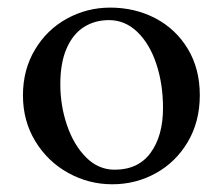

<svg xmlns="http://www.w3.org/2000/svg" viewBox="-20 -472 582 502"><path d="M502.4 -223.1Q502.4 -154.3 471.2 -101.3Q439.9 -48.3 387.7 -19.3Q335.4 9.8 273.4 9.8Q211.9 9.8 158.2 -20Q104.5 -49.8 72.3 -102.8Q40 -155.8 40 -222.7Q40 -289.6 71.3 -342Q102.5 -394.5 155 -423.3Q207.5 -452.1 268.1 -452.1Q333 -452.1 386.5 -424.1Q439.9 -396 471.2 -344Q502.4 -292 502.4 -223.1ZM406.2 -189.5Q406.2 -252 388.9 -304.4Q371.6 -356.9 339.4 -388.2Q307.1 -419.4 265.1 -419.4Q228 -419.4 199.5 -401.4Q170.9 -383.3 154.3 -345.7Q137.7 -308.1 137.7 -251.5Q137.7 -195.8 155.3 -144.3Q172.9 -92.8 205.1 -60.5Q237.3 -28.3 279.8 -28.3Q341.8 -28.3 374 -72.8Q406.2 -117.2 406.2 -189.5Z"/></svg>

Font: Radley
Style: Regular
Weight: 400
Designer: Vernon Adams
Foundry: Vernon Adams
Version: Version 1.003; ttfautohint (v1.6)